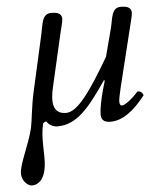

<svg xmlns="http://www.w3.org/2000/svg" viewBox="-50 -482 617 759"><g transform="rotate(-5 258.5 -102.5)"><path d="M135 -357 85 -134C72 -76 69 -25 62 8C46 74 7 146 7 183C7 216 33 234 46 234C70 234 105 217 105 131C105 112 104 92 104 71C104 46 105 21 111 -4C112 -9 119 -13 125 -13C133 0 149 10 167 10C245 10 295 -52 366 -156L369 -154L358 -115C349 -83 341 -42 341 -23C341 -4 348 10 378 10C426 10 471 -24 517 -83C514 -92 508 -100 494 -100C468 -70 439 -50 429 -50C422 -50 419 -55 419 -67C419 -76 424 -98 430 -124L486 -352C490 -370 499 -400 499 -412C499 -429 489 -439 457 -439C419 -439 421 -395 411 -357L382 -247C308 -121 253 -40 206 -40C148 -40 151 -95 163 -147L210 -352C214 -370 223 -400 223 -412C223 -429 213 -439 181 -439C143 -439 144 -395 135 -357Z"/></g></svg>

Font: Libertinus Serif
Style: Italic
Weight: 400
Italic angle: -12°
Designer: Philipp H. Poll, Khaled Hosny
Foundry: Caleb Maclennan
Version: Version 7.050;RELEASE